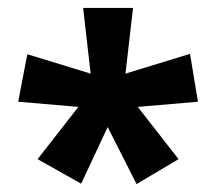

<svg xmlns="http://www.w3.org/2000/svg" viewBox="-20 -781 547 485"><path d="M316 -761 297 -595 460 -645 480 -524 328 -511 431 -379 325 -316 252 -460 185 -317 75 -379 178 -511 26 -524 49 -644 209 -595 190 -761Z"/></svg>

Font: Noto Sans Khmer UI SemiCondensed
Style: Bold
Weight: 700
Width: 4
Designer: Danh Hong and the Monotype Design Team
Foundry: Monotype Imaging Inc.
Version: Version 2.002; ttfautohint (v1.8.4.7-5d5b)